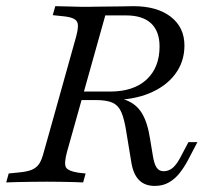

<svg xmlns="http://www.w3.org/2000/svg" viewBox="-29 -591 659 622"><path d="M141.9 -201.6 217.7 -472.6Q224.2 -496.8 223.4 -510.1Q222.6 -523.4 210.9 -529.8Q199.2 -536.3 172.6 -538.7L141.9 -541.9L150 -571Q164.5 -571 185.5 -570.2Q206.5 -569.4 231.5 -569Q256.5 -568.5 281.5 -569.4H285.5Q328.2 -569.4 358.9 -570.2Q389.5 -571 403.2 -571Q479.8 -571 524.2 -536.7Q568.5 -502.4 568.5 -443.5Q568.5 -391.1 538.7 -351.2Q508.9 -311.3 455.6 -289.1Q402.4 -266.9 330.6 -266.9H227.4L235.5 -294.4H327.4Q404 -294.4 446 -333.5Q487.9 -372.6 487.9 -440.3Q487.9 -489.5 460.5 -515.3Q433.1 -541.1 379 -541.1H312.1L216.9 -201.6ZM472.6 11.3Q440.3 11.3 421.8 -7.3Q403.2 -25.8 396.8 -62.9L380.6 -161.3Q374.2 -203.2 364.9 -225.8Q355.6 -248.4 336.7 -257.7Q317.7 -266.9 280.6 -266.9L287.1 -279.8Q344.4 -279.8 378.6 -266.9Q412.9 -254 431 -223.8Q449.2 -193.5 457.3 -140.3L466.1 -87.1Q470.2 -60.5 478.2 -48.4Q486.3 -36.3 500.8 -36.3Q518.5 -36.3 531.9 -48.4Q545.2 -60.5 558.1 -86.3L581.5 -130.6H610.5L579.8 -71.8Q567.7 -49.2 552.8 -30.2Q537.9 -11.3 518.1 0Q498.4 11.3 472.6 11.3ZM123.4 -2.4Q99.2 -2.4 74.2 -2Q49.2 -1.6 27.8 -1.2Q6.5 -0.8 -8.9 0L-0.8 -29L31.5 -32.3Q58.9 -34.7 74.2 -41.1Q89.5 -47.6 98 -60.5Q106.5 -73.4 112.9 -98.4L141.9 -201.6H216.9L187.9 -98.4Q178.2 -62.1 184.3 -49.6Q190.3 -37.1 225 -31.5L248.4 -29L240.3 0Q227.4 -0.8 208.5 -1.2Q189.5 -1.6 167.7 -2Q146 -2.4 122.6 -2.4H123.4Z"/></svg>

Font: Playfair 5pt SemiExpanded Light Light
Style: Italic
Weight: 300
Italic angle: -15.6°
Version: Version 2.203